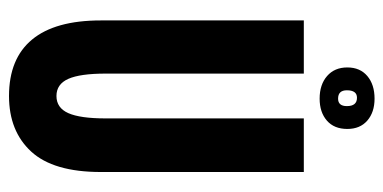

<svg xmlns="http://www.w3.org/2000/svg" viewBox="-238 -624 872 437"><g transform="rotate(90 198.5 -405.0)"><path d="M198 11Q113 11 69.5 -41.5Q26 -94 26 -198V-660H147V-209Q147 -151 159 -124Q171 -97 198 -97Q225 -97 237 -124Q249 -151 249 -209V-660H371V-198Q371 -90 324.5 -39.5Q278 11 198 11ZM204 -696Q172 -696 152.5 -713Q133 -730 133 -759Q133 -788 152.5 -804.5Q172 -821 204 -821Q235 -821 254 -804.5Q273 -788 273 -759Q273 -729 254 -712.5Q235 -696 204 -696ZM204 -738Q221 -738 221 -758Q221 -781 202 -781Q185 -781 185 -758Q185 -738 204 -738Z"/></g></svg>

Font: Bricolage Grotesque 96pt Condensed SemiBold
Style: Regular
Weight: 600
Width: 3
Designer: Mathieu Triay
Foundry: Atelier Triay
Version: Version 1.001; ttfautohint (v1.8.4.7-5d5b);gftools[0.9.33.de